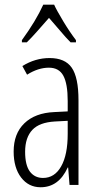

<svg xmlns="http://www.w3.org/2000/svg" viewBox="-20 -787 423 817"><path d="M280.3 -606.9Q259.8 -627.4 235.8 -656.2L188.5 -710.9Q175.3 -695.8 139.6 -655.3Q114.7 -627 94.2 -606.9H73.2V-616.2Q132.8 -698.2 164.1 -767.1H210.4Q219.7 -745.6 249 -696.8Q275.4 -652.8 303.2 -616.2V-606.9ZM163.1 -29.8Q212.4 -29.8 240.2 -79.1Q268.1 -127.9 268.1 -217.8V-272.9L212.9 -270Q147.9 -266.1 118.2 -234.9Q86.9 -202.1 86.9 -141.1Q86.9 -84 107.4 -56.6Q127.9 -29.8 163.1 -29.8ZM275.9 0 270 -74.2H268.1Q230 9.8 152.8 9.8Q101.6 9.8 69.8 -31.7Q38.1 -73.2 38.1 -142.1Q38.1 -218.3 83.5 -262.2Q129.4 -306.6 210.9 -310.1L268.1 -313V-356.9Q268.1 -430.7 249.5 -464.8Q231 -499 188 -499Q142.6 -499 95.2 -469.2L75.2 -505.9Q129.9 -540 190.9 -540Q256.8 -540 285.2 -499Q314 -457.5 314 -360.8V0Z"/></svg>

Font: Germano
Style: Regular
Weight: 300
Width: 3
Foundry: Ascender Corporation
Version: Version 1.10; ttfautohint (v1.5)